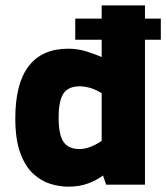

<svg xmlns="http://www.w3.org/2000/svg" viewBox="-20 -683 615 710"><path d="M232.4 7.3Q200.2 7.3 166 -3.2Q131.8 -13.7 102.5 -40.8Q73.2 -67.9 54.9 -117.4Q36.6 -167 36.6 -245.6Q36.6 -373.5 85.9 -438.2Q135.3 -502.9 232.4 -502.9Q268.6 -502.9 301 -492.4Q333.5 -481.9 356 -472.2V-536.1H258.3V-614.3H356V-663.1H516.1V-614.3H574.7V-536.1H516.1V0H372.6L360.8 -34.2Q339.8 -17.6 307.1 -5.1Q274.4 7.3 232.4 7.3ZM274.9 -131.8Q292 -131.8 312.5 -139.2Q333 -146.5 356 -162.1V-338.4Q329.6 -354 310.3 -358.9Q291 -363.8 274.9 -363.8Q232.9 -363.8 214.8 -337.4Q196.8 -311 196.8 -248Q196.8 -185.1 214.8 -158.4Q232.9 -131.8 274.9 -131.8Z"/></svg>

Font: Anaheim ExtraBold
Style: Regular
Weight: 800
Version: Version 2.001